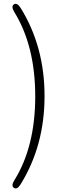

<svg xmlns="http://www.w3.org/2000/svg" viewBox="-20 -824 355 1030"><path d="M91 164Q72 195 55 184Q38 173 57 143Q169 -37 169 -307Q169 -577 57 -759Q38 -790 55 -801Q72 -811 91 -781Q219 -574 219 -308.5Q219 -43 91 164Z"/></svg>

Font: Resource Han Rounded JP Light
Style: Regular
Weight: 300
Designer: Cyano Hao (round all glyphs); Ryoko NISHIZUKA 西塚涼子 (kana, bopomofo & ideographs); Paul D. Hunt (Latin, Greek & Cyrillic)
Foundry: Cyano Hao
Version: 0.990